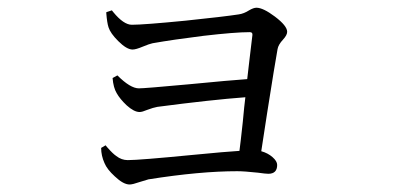

<svg xmlns="http://www.w3.org/2000/svg" viewBox="-20 -497 1040 507"><path d="M322.3 -9.8Q305.7 -9.8 283.2 -31.2Q262.7 -49.8 255.9 -66.4Q247.1 -85.9 247.1 -106.4L258.8 -113.3Q260.7 -111.3 263.7 -107.4Q278.3 -90.8 287.1 -85Q300.8 -74.2 317.4 -74.2Q347.7 -74.2 488.3 -87.9Q579.1 -96.7 612.3 -98.6Q615.2 -120.1 621.1 -174.8Q625 -217.8 627.9 -240.2Q537.1 -233.4 395.5 -214.8Q384.8 -212.9 369.1 -207Q355.5 -201.2 348.6 -201.2Q334 -201.2 314.5 -218.8Q296.9 -235.4 288.1 -251Q279.3 -265.6 277.3 -291L290 -297.9Q324.2 -263.7 346.7 -263.7Q362.3 -263.7 478.5 -274.4Q589.8 -285.2 632.8 -288.1Q634.8 -305.7 638.7 -338.9Q644.5 -389.6 646.5 -404.3Q647.5 -412.1 639.6 -412.1Q600.6 -412.1 516.6 -402.3Q438.5 -392.6 382.8 -382.8Q374 -380.9 357.4 -374Q338.9 -366.2 330.1 -366.2Q314.5 -366.2 292 -388.7Q271.5 -409.2 266.6 -424.8Q262.7 -436.5 260.7 -461.9Q260.7 -463.9 260.7 -464.8L275.4 -469.7Q276.4 -467.8 279.3 -464.8Q306.6 -431.6 328.1 -431.6Q359.4 -431.6 469.7 -442.4Q572.3 -453.1 610.4 -459Q624 -460.9 637.7 -469.7Q649.4 -476.6 657.2 -476.6Q674.8 -476.6 706.1 -453.1Q738.3 -428.7 738.3 -413.1Q738.3 -404.3 727.5 -392.6Q714.8 -378.9 712.9 -367.2Q706.1 -330.1 685.5 -199.2Q674.8 -127.9 669.9 -97.7Q687.5 -92.8 699.7 -82Q711.9 -71.3 711.9 -61.5Q711.9 -38.1 688.5 -38.1Q681.6 -38.1 661.1 -41Q625 -44.9 606.4 -44.9Q507.8 -44.9 372.1 -23.4Q365.2 -21.5 349.6 -16.6Q330.1 -9.8 322.3 -9.8Z"/></svg>

Font: Bpmf Zihi Only R
Style: R
Weight: 400
Foundry: But Ko
Version: Version 1.320